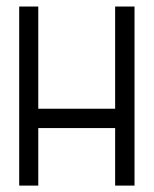

<svg xmlns="http://www.w3.org/2000/svg" viewBox="-20 -580 480 600"><path d="M339.8 0Q339.8 -139.6 339.8 -559.6Q355.5 -559.6 400.4 -559.6Q400.4 -419.9 400.4 0Q384.8 0 339.8 0ZM99.6 -559.6Q99.6 -419.9 99.6 0Q85 0 40 0Q40 -139.6 40 -559.6Q54.7 -559.6 99.6 -559.6ZM99.6 -179.7Q160.2 -179.7 339.8 -179.7Q339.8 -195.3 339.8 -240.2Q280.3 -240.2 99.6 -240.2Q99.6 -224.6 99.6 -179.7Z"/></svg>

Font: Moonwalk
Style: Regular
Weight: 400
Designer: BarCoded
Foundry: BarCoded
Version: Version 1.0